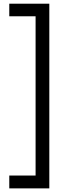

<svg xmlns="http://www.w3.org/2000/svg" viewBox="-20 -789 354 1059"><path d="M31.2 250V179.2H176.3V-699.2H31.2V-768.6H252V250Z"/></svg>

Font: Kay Pho Du Medium
Style: Regular
Weight: 500
Designer: Victor Gaultney, Khu Oo Reh
Foundry: SIL International
Version: Version 3.000